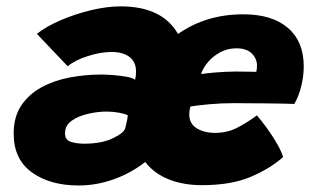

<svg xmlns="http://www.w3.org/2000/svg" viewBox="-20 -577 976 604"><path d="M227 6.5Q137.5 6.5 80.2 -34.8Q23 -76 23 -157Q23 -209 46.5 -244.5Q70 -280 109.5 -301.8Q149 -323.5 198 -333Q247 -342.5 298.5 -342.5Q313 -342.5 335.8 -340.8Q358.5 -339 378.5 -335.5Q398.5 -332 405 -326Q408 -339 408 -351Q408 -382.5 387.2 -398Q366.5 -413.5 331 -413.5Q296.5 -413.5 256 -400.5Q215.5 -387.5 193 -368.5L96 -470.5Q124 -493 169.5 -512.8Q215 -532.5 265.8 -544.8Q316.5 -557 359.5 -557Q490.5 -557 540 -470Q628 -532 745.5 -532Q836 -532 885.8 -489.2Q935.5 -446.5 935.5 -368.5Q935.5 -338.5 928 -307Q920.5 -275.5 906 -250Q899 -250.5 873 -251Q847 -251.5 814.8 -251.8Q782.5 -252 755 -252.2Q727.5 -252.5 716.5 -252.5Q676 -252.5 638 -249Q600 -245.5 579.5 -242Q575.5 -232 575.5 -216.5Q575.5 -188 598.8 -173.5Q622 -159 656.5 -159Q693.5 -159 724.2 -174.2Q755 -189.5 788 -214Q790.5 -211.5 801.8 -197.5Q813 -183.5 827.2 -163.2Q841.5 -143 853.5 -121.5Q865.5 -100 870.5 -83Q830.5 -47 769 -20.8Q707.5 5.5 615.5 5.5Q556 5.5 510.2 -13Q464.5 -31.5 437 -67.5Q393 -33 338.5 -13.2Q284 6.5 227 6.5ZM612.5 -344Q628.5 -346.5 657 -349Q685.5 -351.5 722 -352Q743 -352 761.5 -351.5Q780 -351 786 -351Q787.5 -356 788 -361.5Q788.5 -367 788.5 -372.5Q787.5 -394 771.2 -409.5Q755 -425 724 -425Q695.5 -425 672.2 -412.2Q649 -399.5 633.5 -380.8Q618 -362 612.5 -344ZM245 -125Q299 -125 334.5 -141.8Q370 -158.5 374 -174Q380.5 -197.5 382 -214.5Q371 -219.5 352.5 -222.8Q334 -226 314.5 -226Q288.5 -226 258 -219.2Q227.5 -212.5 206 -197.5Q184.5 -182.5 184.5 -157.5Q184.5 -136.5 203 -130.8Q221.5 -125 245 -125Z"/></svg>

Font: Grandstander ExtraBold
Style: Italic
Weight: 800
Italic angle: -15°
Designer: Tyler Finck
Foundry: Etcetera Type Co
Version: Version 1.200; ttfautohint (v1.8.3)